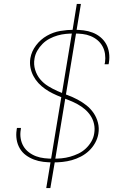

<svg xmlns="http://www.w3.org/2000/svg" viewBox="-20 -858 640 980"><path d="M251 -29Q226 -29 201 -32Q176 -35 153.5 -43.5Q131 -52 112 -66Q93 -80 81 -100.5Q69 -121 65 -145.5Q61 -170 65 -195Q65 -198 65.5 -200.5Q66 -203 67 -205H87Q87 -203 86.5 -201Q86 -199 86 -196Q82 -174 85.5 -152Q89 -130 99.5 -112Q110 -94 127 -81Q144 -68 164 -60.5Q184 -53 206.5 -50.5Q229 -48 251 -48Q273 -48 294.5 -50Q316 -52 337.5 -58Q359 -64 380 -74Q401 -84 418 -100Q435 -116 446.5 -136Q458 -156 461 -178Q465 -202 460 -225Q455 -248 442.5 -267Q430 -286 413 -300.5Q396 -315 376 -326Q356 -337 334.5 -345.5Q313 -354 291.5 -362.5Q270 -371 249.5 -381Q229 -391 210.5 -404Q192 -417 176.5 -433.5Q161 -450 150.5 -470Q140 -490 135.5 -513Q131 -536 135 -561Q141 -596 164 -626.5Q187 -657 219.5 -675.5Q252 -694 287.5 -700Q323 -706 358 -706Q383 -706 407 -703Q431 -700 453 -691.5Q475 -683 493 -668Q511 -653 522 -633Q533 -613 536.5 -588.5Q540 -564 536 -540Q536 -538 535.5 -535.5Q535 -533 534 -530H514Q514 -532 514.5 -534.5Q515 -537 516 -539Q519 -561 516 -582.5Q513 -604 503 -622Q493 -640 477.5 -653Q462 -666 442.5 -674Q423 -682 401.5 -684.5Q380 -687 358 -687Q337 -687 316 -685Q295 -683 274 -677Q253 -671 233 -660.5Q213 -650 197 -634Q181 -618 170 -598.5Q159 -579 156 -558Q151 -529 159.5 -501.5Q168 -474 185 -453.5Q202 -433 225.5 -418.5Q249 -404 274 -393Q299 -382 325 -372.5Q351 -363 375.5 -350Q400 -337 421 -320.5Q442 -304 457.5 -281.5Q473 -259 480 -231.5Q487 -204 482 -175Q478 -151 465.5 -128.5Q453 -106 434.5 -88.5Q416 -71 393 -59Q370 -47 346.5 -40.5Q323 -34 299 -31.5Q275 -29 251 -29ZM216 102 347 -689H358L348 -690L372 -838H393L262 -46H251L262 -45L237 102Z"/></svg>

Font: Iosevka Curly Thin Extended
Style: Italic
Weight: 100
Width: 7
Italic angle: -9°
Monospace: yes
Designer: Belleve Invis
Foundry: Belleve Invis
Version: Version 11.1.0; ttfautohint (v1.8.3)